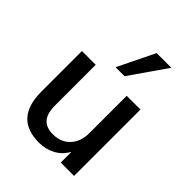

<svg xmlns="http://www.w3.org/2000/svg" viewBox="-214 -873 998 998"><g transform="rotate(45 284.5 -374.0)"><path d="M498 -488V0H400V-79Q377 -37 336.5 -15Q296 7 246 7Q68 7 68 -189V-488H169V-190Q169 -131 193 -103Q217 -75 267 -75Q326 -75 361.5 -113Q397 -151 397 -214V-488ZM317 -552H251L350 -755H458Z"/></g></svg>

Font: wassup Sans
Style: Medium
Weight: 600
Version: Version 2.001